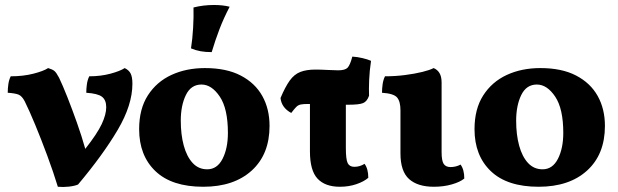

<svg xmlns="http://www.w3.org/2000/svg" viewBox="-20 -740 2479 770"><path d="M212 9Q194 -50 169.5 -116Q145 -182 121 -240Q97 -298 79 -334Q68 -355 54.5 -360.5Q41 -366 11 -368Q11 -385 13.5 -402.5Q16 -420 23 -434Q73 -434 114 -444.5Q155 -455 173 -467Q190 -462 198 -455.5Q206 -449 217 -428Q231 -399 250 -351Q269 -303 288.5 -248Q308 -193 322 -143Q370 -204 388 -242.5Q406 -281 406 -310Q406 -339 389 -352Q372 -365 326 -368Q326 -385 328.5 -402.5Q331 -420 338 -434Q384 -434 423 -444.5Q462 -455 480 -467Q497 -459 504 -445Q511 -431 511 -404Q511 -319 452 -219Q393 -119 293 0Q279 6 256 8.5Q233 11 212 9Z M795 9Q669 9 603.5 -53.5Q538 -116 538 -222Q538 -303 573 -357.5Q608 -412 667.5 -439.5Q727 -467 802 -467Q888 -467 945.5 -437Q1003 -407 1032 -355Q1061 -303 1061 -235Q1061 -121 989.5 -56Q918 9 795 9ZM811 -61Q851 -61 872.5 -103Q894 -145 894 -207Q894 -304 861.5 -352.5Q829 -401 788 -401Q746 -401 725.5 -359Q705 -317 705 -256Q705 -200 717 -156Q729 -112 752.5 -86.5Q776 -61 811 -61ZM829 -531Q804 -531 784.5 -534.5Q765 -538 746 -546Q752 -584 754.5 -628.5Q757 -673 756 -710Q795 -720 838 -720Q874 -720 901 -713Q877 -667 860 -622.5Q843 -578 829 -531Z M1343 9Q1284 9 1253.5 -23.5Q1223 -56 1223 -133V-323Q1219 -323 1215 -323Q1197 -323 1186.5 -321Q1176 -319 1168 -311Q1160 -303 1148 -287Q1109 -308 1105 -347Q1124 -392 1142 -417Q1160 -442 1184.5 -451.5Q1209 -461 1245 -461Q1267 -461 1293 -459.5Q1319 -458 1336 -458Q1364 -458 1374 -468.5Q1384 -479 1393 -513Q1412 -512 1433.5 -507Q1455 -502 1468 -496Q1462 -456 1460.5 -419.5Q1459 -383 1460 -356Q1452 -333 1436 -326.5Q1420 -320 1378 -320Q1373 -320 1367 -320V-147Q1367 -100 1374.5 -85.5Q1382 -71 1401 -71Q1423 -71 1442 -83Q1457 -63 1457 -27Q1440 -12 1409.5 -1.5Q1379 9 1343 9Z M1720 9Q1655 9 1620.5 -22Q1586 -53 1586 -125V-298Q1586 -333 1572.5 -349Q1559 -365 1512 -368Q1512 -385 1514.5 -402.5Q1517 -420 1524 -434Q1565 -434 1604 -439Q1643 -444 1673.5 -451.5Q1704 -459 1719 -467Q1734 -461 1742.5 -447Q1751 -433 1751 -409V-130Q1751 -95 1759.5 -82.5Q1768 -70 1787 -70Q1797 -70 1807.5 -72.5Q1818 -75 1827 -80Q1842 -60 1842 -24Q1825 -10 1792 -0.5Q1759 9 1720 9Z M2140 9Q2014 9 1948.5 -53.5Q1883 -116 1883 -222Q1883 -303 1918 -357.5Q1953 -412 2012.5 -439.5Q2072 -467 2147 -467Q2233 -467 2290.5 -437Q2348 -407 2377 -355Q2406 -303 2406 -235Q2406 -121 2334.5 -56Q2263 9 2140 9ZM2156 -61Q2196 -61 2217.5 -103Q2239 -145 2239 -207Q2239 -304 2206.5 -352.5Q2174 -401 2133 -401Q2091 -401 2070.5 -359Q2050 -317 2050 -256Q2050 -200 2062 -156Q2074 -112 2097.5 -86.5Q2121 -61 2156 -61Z"/></svg>

Font: Vollkorn ExtraBold
Style: Regular
Weight: 800
Designer: Friedrich Althausen
Foundry: Friedrich Althausen
Version: Version 5.000; ttfautohint (v1.8.3)